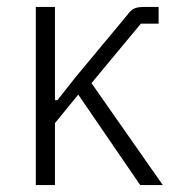

<svg xmlns="http://www.w3.org/2000/svg" viewBox="-20 -532 504 552"><path d="M383 0 205 -260 138 -178V0H83V-512H138V-244H145L198 -311L346 -489Q356 -503 366 -507.5Q376 -512 393 -512H436V-464H385L243 -293L448 0Z"/></svg>

Font: IBM Plex Sans Condensed Light
Style: Regular
Weight: 300
Width: 3
Designer: Mike Abbink, Paul van der Laan, Pieter van Rosmalen
Foundry: Bold Monday
Version: Version 3.201